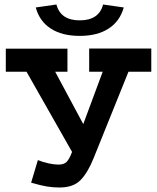

<svg xmlns="http://www.w3.org/2000/svg" viewBox="-20 -803 690 844"><path d="M241.8 21.2Q213.8 21.2 186.8 16.9Q159.8 12.5 116.8 0L146.5 -99.2Q169.8 -90 193.5 -84.8Q217.2 -79.5 237.8 -79.5Q261 -79.5 272.9 -91.5Q284.8 -103.5 296.8 -135.2L96.5 -487.8H5.5V-589H276.5V-487.8H222.5L346 -257.5L431.5 -487.8H372V-589.8H645V-487.8H544.8L390.8 -106Q365.5 -43.5 333.8 -11.1Q302 21.2 241.8 21.2ZM330.2 -645.2Q253 -645.2 203.2 -677.4Q153.5 -709.5 137.2 -770.2L228 -783.2Q246.5 -713.5 330.2 -713.5Q415.2 -713.5 433.2 -783.2L524 -770.2Q507 -709.5 457.5 -677.4Q408 -645.2 330.2 -645.2Z"/></svg>

Font: Podkova VF Beta
Style: Regular
Weight: 400
Designer: Ilya Yudin
Foundry: Cyreal (www.cyreal.org)
Version: Version 2.100